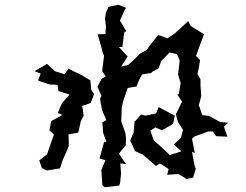

<svg xmlns="http://www.w3.org/2000/svg" viewBox="-20 -760 1040 812"><path d="M894 -184 942 -182 927 -224 945 -241 912 -244 863 -270 836 -273 821 -315 831 -353 828 -395V-424L815 -448L821 -474L826 -506L809 -524L830 -581L843 -615L787 -650L776 -671L746 -643L721 -620L689 -598L649 -612L613 -567L601 -549L572 -533L544 -505L523 -486L492 -478L520 -521L483 -561L498 -562L505 -622L514 -629L487 -673L503 -708L513 -727L481 -740L439 -731L428 -706L424 -681L428 -650L426 -616L393 -615L412 -548L414 -538L420 -524L412 -459L427 -437L410 -427L392 -393L409 -355L403 -341L412 -293L430 -252L413 -243L416 -199L430 -160L420 -159L401 -90L426 -82L409 -42V-34L413 23L423 32L484 25L488 14L492 -26L489 -69L513 -66L483 -110L512 -146L513 -178L510 -198L493 -247V-254L495 -306L502 -336L520 -388L557 -394L568 -421L581 -445L623 -452L620 -454L651 -471L662 -502L697 -538L729 -531L740 -504L733 -445L744 -408L736 -362L730 -360L750 -330L724 -277L732 -245L754 -211L745 -177L715 -149L747 -120L698 -104L683 -119L631 -166L629 -169L616 -208L637 -221L665 -209L712 -236L719 -271L651 -307L640 -280L594 -271L577 -276L549 -245L545 -199L531 -166L551 -121L575 -110L583 -107L640 -58L656 -69L693 -45L687 -21L734 -24L770 -3L797 -9L808 -46L803 -59L792 -118L804 -113L792 -173L803 -183L861 -204H880ZM126 -459 152 -449 141 -419 189 -403 224 -401 227 -375 274 -360 242 -323 224 -282 244 -274 197 -248 189 -209 208 -191 194 -151 179 -107 146 -82 157 -49 178 -39 234 -48 245 -83 266 -129 271 -145 270 -192 311 -199 322 -248 334 -271 329 -303 327 -312 363 -324 378 -362 366 -380 362 -420 319 -446 292 -458 270 -470 253 -446 212 -459 179 -490Z"/></svg>

Font: チョークS
Style: Regular
Weight: 400
Designer: [Stick] Fontworks Inc.
Foundry: [Stick] Fontworks Inc.
Version: Version 1.200;FEAKit 1.0